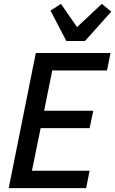

<svg xmlns="http://www.w3.org/2000/svg" viewBox="-20 -972 595 992"><path d="M25 0 165 -698H551L533 -608H250L208 -400H462L443 -310H190L145 -90H443L425 0ZM323 -760 241 -917 295 -952 378 -832 506 -952 555 -912 419 -760Z"/></svg>

Font: IBM Plex Sans Cond Medm
Style: Italic
Weight: 500
Width: 3
Italic angle: -11°
Designer: Mike Abbink, Paul van der Laan, Pieter van Rosmalen
Foundry: Bold Monday
Version: Version 1.3